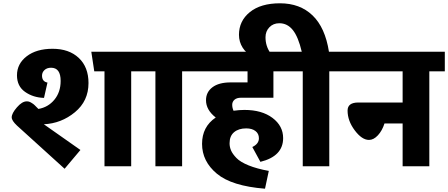

<svg xmlns="http://www.w3.org/2000/svg" viewBox="-20 -1009 2719 1165"><path d="M517 -505Q517 -396 434.5 -328Q352 -260 246 -255L468 -99L372 15L83 -247Q51 -277 51 -297Q51 -321 82.5 -357.5Q114 -394 142 -394Q147 -394 151 -393.5Q155 -393 159.5 -391Q164 -389 167 -387.5Q170 -386 175 -382.5Q180 -379 182.5 -377.5Q185 -376 190 -371Q195 -366 197 -364Q199 -362 205 -356Q211 -350 213 -348Q272 -358 310 -404Q348 -450 348 -518Q348 -598 290 -598Q265 -598 250 -584Q235 -570 235 -550Q235 -514 268 -508L247 -415Q181 -417 132 -451.5Q83 -486 83 -552Q83 -622 142 -667.5Q201 -713 299 -713Q399 -713 458 -657.5Q517 -602 517 -505ZM870 -695V-576H776V0H614V-576H552L534 -695Z M1179 -695V-576H1085V0H923V-576H830V-695Z M1442 -416Q1417 -416 1403 -404Q1389 -392 1389 -373Q1389 -355 1397 -337Q1432 -342 1463 -342Q1569 -342 1633.5 -293.5Q1698 -245 1698 -171Q1698 -61 1560 -27L1511 -117Q1551 -136 1551 -170Q1551 -198 1530 -214Q1509 -230 1474 -230Q1428 -230 1400.5 -207Q1373 -184 1373 -140Q1373 -117 1382 -96Q1391 -75 1414.5 -50.5Q1438 -26 1488.5 -5.5Q1539 15 1611 28L1588 136Q1386 120 1296 45Q1206 -30 1206 -136Q1206 -240 1289 -296Q1230 -342 1230 -401Q1230 -450 1269 -479.5Q1308 -509 1380 -509H1482V-576H1139V-695H1761V-576H1639V-416Z M2072 -695V-576H1978V0H1817V-576H1724V-695H1811Q1790 -785 1757 -826.5Q1724 -868 1675 -868Q1638 -868 1614.5 -843.5Q1591 -819 1591 -783Q1591 -729 1621 -687L1513 -669Q1475 -684 1452.5 -719.5Q1430 -755 1430 -798Q1430 -882 1496 -935.5Q1562 -989 1679 -989Q1800 -989 1876.5 -915.5Q1953 -842 1976 -695Z M2679 -695V-576H2585V0H2423V-260H2313Q2299 -216 2273 -188Q2247 -160 2219 -160Q2176 -160 2132.5 -218Q2089 -276 2089 -338Q2089 -387 2154 -387H2423V-576H2032V-695Z"/></svg>

Font: FiraGO ExtraBold
Style: Regular
Weight: 800
Designer: bBox Type
Foundry: bBox Type GmbH
Version: Version 1.001;PS 001.001;hotconv 1.0.88;makeotf.lib2.5.64775